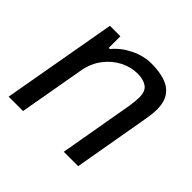

<svg xmlns="http://www.w3.org/2000/svg" viewBox="-137 -684 830 830"><g transform="rotate(45 278.0 -269.0)"><path d="M13 0 106 -526H170V-455H177Q207 -492 254 -515Q301 -538 349 -538Q398 -538 433 -526Q468 -514 487 -486.5Q506 -459 506 -414Q506 -400 504 -383Q502 -366 499 -349L438 0H350L410 -343Q412 -358 413.5 -372Q415 -386 415 -396Q415 -436 393 -450.5Q371 -465 337 -465Q297 -465 258.5 -445.5Q220 -426 191.5 -389Q163 -352 154 -301L101 0Z"/></g></svg>

Font: Archivo VF Beta
Style: Italic
Weight: 400
Italic angle: -10°
Designer: Hector Gatti
Foundry: Omnibus-Type
Version: Version 1.002